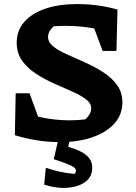

<svg xmlns="http://www.w3.org/2000/svg" viewBox="-20 -686 666 943"><path d="M274 12Q163 12 53 -22L57 -228H125L167 -113Q244 -95 321 -95Q362 -95 400 -100Q410 -109 419 -123.5Q428 -138 428 -154Q428 -179 401.5 -199Q375 -219 333.5 -237Q292 -255 245 -276Q198 -297 156.5 -324Q115 -351 88.5 -388Q62 -425 62 -477Q62 -535 98.5 -577.5Q135 -620 201.5 -643Q268 -666 359 -666Q463 -666 557 -639L552 -436H484L443 -546Q375 -559 302 -559Q274 -559 244 -557Q216 -532 216 -505Q216 -478 242 -457.5Q268 -437 310 -418.5Q352 -400 398.5 -379Q445 -358 486.5 -331.5Q528 -305 554.5 -269Q581 -233 581 -183Q581 -123 542 -79.5Q503 -36 434 -12Q365 12 274 12ZM270 -16H327L315 35Q378 53 405.5 77.5Q433 102 433 138Q433 181 400.5 206Q368 231 314.5 236Q261 241 197 221L205 138Q240 150 274.5 157.5Q309 165 345 168Q353 162 353 152Q353 144 345 137Q337 130 313.5 120.5Q290 111 244 96Z"/></svg>

Font: Piazzolla SC
Style: Bold
Weight: 700
Designer: Juan Pablo del Peral
Foundry: Huerta Tipografica
Version: Version 1.330